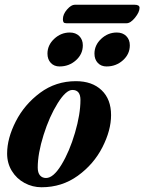

<svg xmlns="http://www.w3.org/2000/svg" viewBox="-20 -775 608 809"><path d="M10 -128Q10 -192 46.5 -263.5Q83 -335 149 -384Q215 -433 300 -433Q368 -433 408 -395Q448 -357 448 -290Q448 -226 411.5 -154.5Q375 -83 308 -34.5Q241 14 155 14Q117 14 83.5 -4Q50 -22 30 -54.5Q10 -87 10 -128ZM319 -354Q319 -396 285 -396Q258 -396 223 -340Q188 -284 163.5 -206Q139 -128 139 -69Q139 -47 148.5 -36Q158 -25 174 -25Q205 -25 239 -81Q273 -137 296 -215.5Q319 -294 319 -354ZM180 -549Q180 -585 208.5 -611.5Q237 -638 274 -638Q299 -638 314 -623Q329 -608 329 -584Q329 -547 300 -521Q271 -495 231 -495Q208 -495 194 -510Q180 -525 180 -549ZM378 -549Q378 -585 406.5 -611.5Q435 -638 472 -638Q497 -638 512 -623Q527 -608 527 -584Q527 -547 498 -521Q469 -495 429 -495Q406 -495 392 -510Q378 -525 378 -549ZM245 -694Q245 -715 262.5 -735Q280 -755 295 -755H547Q568 -755 568 -742Q568 -724 549 -700.5Q530 -677 513 -677H260Q251 -677 248 -681Q245 -685 245 -694Z"/></svg>

Font: EB Garamond
Style: Bold Italic
Weight: 700
Italic angle: -17.2°
Designer: Georg Duffner and Octavio Pardo
Foundry: Georg Duffner
Version: Version 1.000